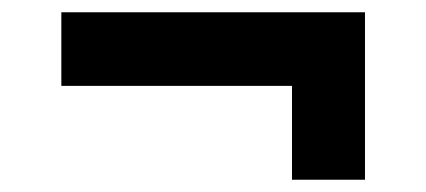

<svg xmlns="http://www.w3.org/2000/svg" viewBox="-20 -550 695 313"><path d="M80 -410V-530H575V-257H456V-410Z"/></svg>

Font: Be Vietnam Pro
Style: Bold
Weight: 700
Designer: Lam Bao, Tony Le, Vietanh Nguyen
Foundry: Yellow Type Foundry
Version: Version 1.002; ttfautohint (v1.8.3)